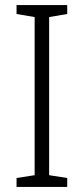

<svg xmlns="http://www.w3.org/2000/svg" viewBox="-20 -734 329 754"><path d="M244 0H45V-35L116 -46V-667L45 -679V-714H244V-679L173 -667V-46L244 -35Z"/></svg>

Font: Noto Sans Lao Looped SemiCondensed Light
Style: Regular
Weight: 300
Width: 4
Designer: Mark Frömberg, Ben Mitchell
Foundry: The Fontpad Ltd
Version: Version 1.002; ttfautohint (v1.8.4.7-5d5b)